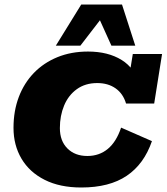

<svg xmlns="http://www.w3.org/2000/svg" viewBox="-20 -823 740 853"><path d="M341 10Q246 10 178.5 -24Q111 -58 75.5 -118Q40 -178 40 -255Q40 -330 63.5 -392Q87 -454 130.5 -499Q174 -544 235 -569Q296 -594 371 -594Q460 -594 520.5 -556.5Q581 -519 595 -448L553 -478L570 -583H700L665 -363H540Q527 -407 493.5 -430.5Q460 -454 412 -454Q359 -454 321.5 -427Q284 -400 265 -354.5Q246 -309 246 -254Q246 -197 279.5 -163.5Q313 -130 368 -130Q421 -130 459 -161.5Q497 -193 518 -256L655 -196Q620 -94 543 -42Q466 10 341 10ZM228 -620 341 -803H522L581 -620H475L424 -733L337 -620Z"/></svg>

Font: Rokkitt SemiBold Black
Style: Italic
Weight: 900
Italic angle: -9°
Version: Version 3.103